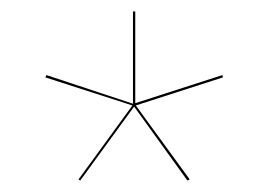

<svg xmlns="http://www.w3.org/2000/svg" viewBox="-20 -748 468 335"><path d="M217 -564 311 -435 307 -433 214 -562 120 -433 117 -435 211 -564 59 -613 61 -617 212 -567V-728H216V-568L368 -617L369 -613Z"/></svg>

Font: FiraGO Four
Style: Regular
Weight: 100
Designer: bBox Type
Foundry: bBox Type GmbH
Version: Version 1.001